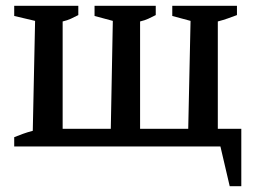

<svg xmlns="http://www.w3.org/2000/svg" viewBox="-20 -505 875 662"><path d="M731 -61H812V137H772L740 0H29V-32Q44 -38 59 -43.5Q74 -49 93 -54L101 -433L29 -450V-485H250V-453Q236 -446 224.5 -440.5Q213 -435 196 -431V-61H362L369 -433L306 -450V-485H517V-453Q503 -446 491.5 -440.5Q480 -435 463 -431V-61H629L637 -433L574 -450V-485H797V-453Q781 -447 765.5 -441.5Q750 -436 731 -431Z"/></svg>

Font: Piazzolla Medium
Style: Regular
Weight: 500
Designer: Juan Pablo del Peral
Foundry: Huerta Tipografica
Version: Version 1.330